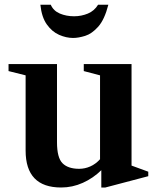

<svg xmlns="http://www.w3.org/2000/svg" viewBox="-20 -802 682 832"><path d="M245 10.5Q91 10.5 91 -149.5V-475.5L17 -494V-524.5H227V-185.5Q227 -118.5 251 -94.5Q275 -70.5 323 -70.5Q348 -70.5 371.2 -80.8Q394.5 -91 413.5 -112V-475.5L343 -494V-524.5H550V-84.5L622.5 -58V-38.5L436.5 10.5H419V-64.5Q384 -30 339 -9.8Q294 10.5 245 10.5ZM297 -637.5Q267 -637.5 236.2 -651Q205.5 -664.5 183 -696Q160.5 -727.5 155 -781.5H200Q211.5 -755 239.5 -743.2Q267.5 -731.5 301 -731.5Q332.5 -731.5 360.8 -743.2Q389 -755 405 -781.5H449.5Q433 -717 405.5 -686.2Q378 -655.5 348.8 -646.5Q319.5 -637.5 297 -637.5Z"/></svg>

Font: Libre Caslon Text SemiBold
Style: Regular
Weight: 600
Designer: Pablo Impallari, Rodrigo Fuenzalida, Katja Schimmel
Foundry: Pablo Impallari, Rodrigo Fuenzalida
Version: Version 2.000